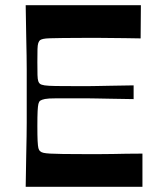

<svg xmlns="http://www.w3.org/2000/svg" viewBox="-20 -720 613 740"><path d="M79 0Q80 -72 81 -118Q82 -164 82.5 -194.5Q83 -225 83 -247.5Q83 -270 83 -293.5Q83 -317 83 -350Q83 -383 83 -406.5Q83 -430 83 -452.5Q83 -475 82.5 -505.5Q82 -536 81 -582Q80 -628 79 -700H523L522 -572Q488 -573 462 -573Q436 -573 412 -573.5Q388 -574 363 -574Q338 -574 306 -574Q255 -574 222.5 -573.5Q190 -573 172.5 -572.5Q155 -572 146.5 -570Q138 -568 134 -565Q130 -561 127.5 -554Q125 -547 124.5 -530.5Q124 -514 124 -481Q124 -448 124.5 -431Q125 -414 127.5 -407Q130 -400 134 -397Q139 -393 152 -391Q165 -389 195 -388.5Q225 -388 280 -388Q303 -388 318.5 -388Q334 -388 353 -388.5Q372 -389 405 -389.5Q438 -390 495 -391V-338Q438 -339 405 -339.5Q372 -340 353 -340.5Q334 -341 318.5 -341Q303 -341 280 -341Q225 -341 195.5 -341Q166 -341 153.5 -338.5Q141 -336 135 -332Q130 -328 128 -319.5Q126 -311 125 -292Q124 -273 124 -234Q124 -196 125 -176.5Q126 -157 128 -149Q130 -141 135 -137Q139 -133 147.5 -131Q156 -129 173.5 -128Q191 -127 223 -126.5Q255 -126 306 -126Q339 -126 365.5 -126Q392 -126 416 -126.5Q440 -127 467 -127.5Q494 -128 529 -128V0Z"/></svg>

Font: Ojuju SemiBold
Style: Regular
Weight: 600
Designer: Chisaokwu Joboson, Mirko Velimirovic
Foundry: Udi Foundry
Version: Version 1.000